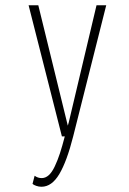

<svg xmlns="http://www.w3.org/2000/svg" viewBox="-20 -520 490 732"><path d="M126 -500 238.5 -41 242 -53 348 -500H385L259 0Q235 95 206.2 143.5Q177.5 192 138 192Q128 192 118 188.5Q108 185 104 181L112 150Q124 159 139 159Q153.5 159 166 147.8Q178.5 136.5 189.2 113.5Q200 90.5 208.5 64.5Q217 38.5 227 0H216L89 -500Z"/></svg>

Font: League Mono Condensed Thin
Style: Regular
Weight: 100
Width: 1
Designer: Tyler Finck
Foundry: The League of Moveable Type / Tyler Finck
Version: Version 2.210